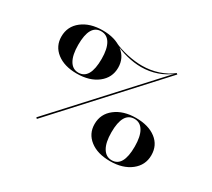

<svg xmlns="http://www.w3.org/2000/svg" viewBox="-93 -592 851 769"><g transform="rotate(30 333.0 -208.0)"><path d="M137.9 11.3 133.1 6.5 531.5 -428.2 536.3 -424.2ZM475.8 11.3Q417.7 11.3 383.1 -15.7Q348.4 -42.7 348.4 -87.1Q348.4 -133.9 385.5 -162.5Q422.6 -191.1 480.6 -191.1Q538.7 -191.1 573.4 -164.5Q608.1 -137.9 608.1 -91.9Q608.1 -46 571.4 -17.3Q534.7 11.3 475.8 11.3ZM479.8 4.8Q533.1 4.8 533.1 -88.7Q533.1 -135.5 518.5 -160.1Q504 -184.7 477.4 -184.7Q423.4 -184.7 423.4 -91.9Q423.4 -45.2 438.3 -20.2Q453.2 4.8 479.8 4.8ZM184.7 -225.8Q127.4 -225.8 92.7 -252.8Q58.1 -279.8 58.1 -324.2Q58.1 -371 94.8 -399.6Q131.5 -428.2 190.3 -428.2Q247.6 -428.2 282.7 -401.2Q317.7 -374.2 317.7 -329Q317.7 -283.1 281 -254.4Q244.4 -225.8 184.7 -225.8ZM188.7 -232.3Q242.7 -232.3 242.7 -326.6Q242.7 -372.6 228.2 -397.2Q213.7 -421.8 186.3 -421.8Q133.1 -421.8 133.1 -329Q133.1 -282.3 147.6 -257.3Q162.1 -232.3 188.7 -232.3ZM395.2 -377.4Q362.9 -377.4 327.8 -386.3Q292.7 -395.2 265.3 -409.7L262.9 -412.9Q289.5 -400 326.6 -391.9Q363.7 -383.9 395.2 -383.9Q433.9 -383.9 469.8 -395.6Q505.6 -407.3 531.5 -428.2L530.6 -425Q502.4 -401.6 467.7 -389.5Q433.1 -377.4 395.2 -377.4Z"/></g></svg>

Font: Playfair 144pt
Style: Bold
Weight: 700
Version: Version 2.001;gftools[0.9.30]